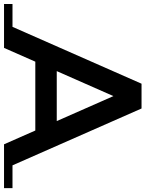

<svg xmlns="http://www.w3.org/2000/svg" viewBox="1 -838 739 976"><g transform="rotate(90 371.0 -349.5)"><path d="M839 -43V0H616L546 -159H196L126 0H-97V-43H19L308 -699H434L723 -43ZM498 -268 371 -556 244 -268Z"/></g></svg>

Font: Montserrat Subrayada
Style: Regular
Weight: 400
Designer: Julieta Ulanovsky
Foundry: Julieta Ulanovsky
Version: Version 2.001